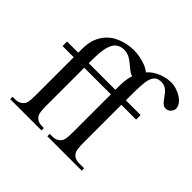

<svg xmlns="http://www.w3.org/2000/svg" viewBox="-168 -878 1061 1061"><g transform="rotate(45 362.5 -347.5)"><path d="M725.1 -610.8Q725.1 -604.5 722.2 -597.4Q719.2 -590.3 713.9 -584.2Q708.5 -578.1 701.2 -574.2Q693.8 -570.3 685.5 -570.3Q672.9 -569.8 663.8 -576.4Q654.8 -583 646.7 -592.8Q638.7 -602.5 631.1 -614Q623.5 -625.5 614.3 -635.3Q605 -645 592.8 -651.6Q580.6 -658.2 563.5 -658.2Q540 -658.2 526.6 -647.9Q513.2 -637.7 506.3 -616Q499.5 -594.2 497.8 -560.5Q496.1 -526.9 496.1 -479.5V-447.3H611.3V-412.1H496.1V-118.7Q496.1 -87.4 499 -67.4Q502 -47.4 510.3 -39.6Q526.4 -18.6 558.6 -18.6H598.6V0H329.6V-18.6H349.6Q361.3 -18.6 372.1 -21.2Q382.8 -23.9 394 -33.7Q399.9 -39.1 403.8 -44.9Q407.7 -50.8 409.9 -60.1Q412.1 -69.3 413.1 -83.3Q414.1 -97.2 414.1 -118.7V-412.1H206.1V-118.7Q206.1 -87.4 209 -67.4Q211.9 -47.4 220.2 -39.6Q236.3 -18.6 268.6 -18.6H284.2V0H39.6V-18.6H59.6Q71.3 -18.6 82 -21.2Q92.8 -23.9 104 -33.7Q109.9 -39.1 113.8 -44.9Q117.7 -50.8 119.9 -60.1Q122.1 -69.3 123 -83.3Q124 -97.2 124 -118.7V-412.1H36.6V-447.3H124V-477.5Q124 -524.4 137.2 -557.4Q150.4 -590.3 170.9 -612.3Q191.4 -634.3 216.1 -647Q240.7 -659.7 263.9 -665.8Q287.1 -671.9 305.4 -673.6Q323.7 -675.3 331.5 -675.3Q352.5 -675.3 378.4 -670.7Q404.3 -666 426.5 -657.2Q448.7 -648.4 463.9 -635.3Q464.4 -634.8 464.8 -634.8Q479.5 -651.4 496.1 -662.1Q518.6 -676.3 539.6 -683.6Q560.5 -690.9 577.4 -692.9Q594.2 -694.8 602.1 -694.8Q623.5 -694.8 645.3 -688Q667 -681.2 684.8 -669.7Q702.6 -658.2 713.9 -643.1Q725.1 -627.9 725.1 -610.8ZM415.5 -569.8Q404.8 -575.2 394.3 -583.5Q383.8 -591.8 372.8 -601.3Q361.8 -610.8 349.9 -619.1Q337.9 -627.4 324 -633.1Q310.1 -638.7 293 -638.7Q246.1 -638.7 226.1 -600.8Q206.1 -563 206.1 -479.5V-447.3H414.1V-477.5Q414.1 -528.3 425.8 -564Q426.3 -564.9 426.3 -566.4Q420.9 -567.4 415.5 -569.8Z"/></g></svg>

Font: Doulos SIL Compact
Style: Regular
Weight: 400
Designer: Walt Agee, Victor Gaultney, Peter Martin, Debbi Hosken
Foundry: SIL International
Version: Version 4.110; 2011; Maintenance release ; LnSpcTght